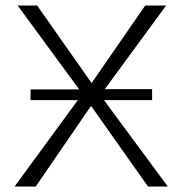

<svg xmlns="http://www.w3.org/2000/svg" viewBox="-20 -678 669 698"><path d="M518 0 311 -293 110 0H33L263 -314H91V-353H268L44 -658H115L313 -376L508 -658H584L361 -354H533V-314H358L590 0Z"/></svg>

Font: Ysabeau SC Semilight
Style: Regular
Weight: 300
Designer: Christian Thalmann (Catharsis Fonts)
Version: Version 0.003